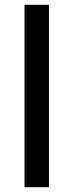

<svg xmlns="http://www.w3.org/2000/svg" viewBox="-20 -780 306 800"><path d="M82 0V-760H184V0Z"/></svg>

Font: Noto Sans Display SemiBold
Style: Regular
Weight: 600
Designer: Monotype Design Team
Foundry: Monotype Imaging Inc.
Version: Version 2.003